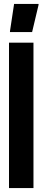

<svg xmlns="http://www.w3.org/2000/svg" viewBox="-20 -961 217 981"><path d="M26 0V-743H151V0ZM31 -797V-802L52 -941H177V-936L144 -797Z"/></svg>

Font: Saira UltraCondensed Black
Style: Regular
Weight: 900
Width: 1
Designer: Hector Gatti with collaboration of the Omnibus-Type team
Foundry: Omnibus-Type
Version: Version 1.101